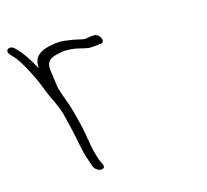

<svg xmlns="http://www.w3.org/2000/svg" viewBox="-255 -614 754 701"><g transform="rotate(-15 122.0 -264.0)"><path d="M18 -25C22 -15 34 -6 44 -6C56 -6 60 -12 56 -23L47 -42C29 -91 27 -138 15 -187C6 -219 0 -251 -12 -281C-20 -303 -30 -327 -32 -345C-35 -364 -37 -384 -40 -403C-44 -433 -32 -448 -2 -454L11 -457C27 -461 48 -460 68 -457C88 -454 111 -444 129 -447C138 -447 150 -448 157 -450H164C184 -454 165 -491 144 -486H138C128 -484 122 -484 112 -482C108 -482 102 -483 98 -484L80 -488C73 -490 64 -491 57 -492L36 -495C11 -498 -10 -492 -27 -489L-45 -483C-50 -480 -56 -477 -61 -473C-76 -461 -81 -446 -79 -422C-98 -457 -117 -487 -141 -511C-160 -534 -187 -517 -167 -497C-160 -488 -155 -485 -146 -473C-127 -446 -110 -413 -94 -379C-81 -348 -71 -319 -57 -292L-49 -274C-45 -266 -42 -257 -39 -249C-40 -247 -38 -245 -37 -243C-28 -209 -20 -174 -13 -141C-7 -109 -1 -76 11 -45Z"/></g></svg>

Font: Stray Cat
Style: OpSuObl
Weight: 400
Version: Version 1.0